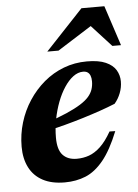

<svg xmlns="http://www.w3.org/2000/svg" viewBox="-51 -730 564 785"><g transform="rotate(-5 230.5 -338.0)"><path d="M297 -431.5Q276 -431.5 256.2 -416.8Q236.5 -402 219.5 -376.2Q202.5 -350.5 190 -317.5Q177.5 -284.5 170.2 -247.2Q163 -210 163 -172.5Q163 -122.5 183.5 -100.8Q204 -79 240.5 -79Q267.5 -79 291.2 -87.5Q315 -96 338 -117.5Q361 -139 383.5 -178.5L407 -178Q376.5 -102 342.5 -60.5Q308.5 -19 269.5 -3Q230.5 13 183.5 13Q130 13 93.5 -6.5Q57 -26 38.5 -62.2Q20 -98.5 20 -147.5Q20 -198.5 34.5 -246.5Q49 -294.5 75.8 -335.2Q102.5 -376 139.2 -407Q176 -438 220.8 -455Q265.5 -472 316 -472Q364.5 -472 393.2 -459.2Q422 -446.5 434.8 -425.2Q447.5 -404 447.5 -378.5Q447.5 -354 438.5 -330.8Q429.5 -307.5 414 -289.5Q386 -278 352 -266.2Q318 -254.5 280.5 -243Q243 -231.5 204.2 -221.2Q165.5 -211 128 -202L130 -236Q179.5 -253 214.5 -268.2Q249.5 -283.5 272.2 -297.8Q295 -312 307.5 -326.5Q320 -341 325 -356.5Q330 -372 330 -389Q330 -403 326.2 -412.5Q322.5 -422 315.2 -426.8Q308 -431.5 297 -431.5ZM158.5 -526 313 -690.5H407L461 -526H425.5L327.5 -633H373.5L204.5 -526Z"/></g></svg>

Font: Newsreader 36pt
Style: Bold Italic
Weight: 700
Italic angle: -17°
Designer: Hugues Gentile
Foundry: Production Type
Version: Version 1.003